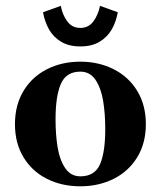

<svg xmlns="http://www.w3.org/2000/svg" viewBox="-20 -642 564 674"><path d="M32.5 -206Q32.5 -273 62.5 -322.8Q92.5 -372.5 144.8 -399Q197 -425.5 262 -425.5Q326.5 -425.5 379 -399Q431.5 -372.5 461.8 -322.8Q492 -273 492 -206Q492 -139.5 461.8 -90Q431.5 -40.5 379 -14.2Q326.5 12 262 12Q197 12 144.8 -14.2Q92.5 -40.5 62.5 -90Q32.5 -139.5 32.5 -206ZM349.5 -188.5Q349.5 -243.5 342 -288.2Q334.5 -333 315.2 -361.8Q296 -390.5 262 -390.5Q212.5 -390.5 193.8 -347.8Q175 -305 175 -223.5Q175 -168 182.5 -123.5Q190 -79 209.5 -51Q229 -23 262 -23Q312.5 -23 331 -65.2Q349.5 -107.5 349.5 -188.5ZM262 -479Q222.5 -479 195 -495.2Q167.5 -511.5 152.2 -538.5Q137 -565.5 131 -599L193.5 -621.5Q199 -590.5 216 -567.2Q233 -544 262 -544Q291 -544 308 -567.2Q325 -590.5 331 -621.5L393.5 -599Q387.5 -565 372 -538.2Q356.5 -511.5 329.2 -495.2Q302 -479 262 -479Z"/></svg>

Font: Didactic
Style: Regular
Weight: 400
Designer: Tyler Finck
Foundry: Etcetera Type Co
Version: Version 3.007;FEAKit 1.0